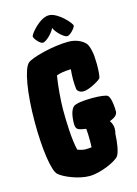

<svg xmlns="http://www.w3.org/2000/svg" viewBox="-132 -945 738 1036"><g transform="rotate(-15 236.5 -427.5)"><path d="M179 -740C195 -740 233 -774 247 -804C260 -774 299 -740 315 -740C331 -740 363 -775 363 -787C363 -799 298 -875 247 -875C195 -875 134 -799 134 -787C134 -775 162 -740 179 -740ZM463 -280C463 -328 454 -364 443 -372C433 -379 399 -383 357 -383C308 -383 264 -377 252 -366C236 -352 227 -319 227 -272C227 -260 231 -248 238 -243C245 -238 261 -234 284 -231C286 -214 287 -192 287 -171C287 -156 287 -141 286 -127C274 -126 262 -125 253 -125C239 -125 224 -129 208 -135C193 -197 190 -295 190 -364C190 -413 197 -497 206 -550C227 -558 251 -562 287 -563C285 -544 284 -524 284 -505C284 -488 285 -471 287 -454C289 -440 304 -430 324 -430C352 -430 410 -462 422 -475C427 -481 430 -512 430 -553C430 -564 429 -582 428 -599C426 -622 420 -647 413 -662C403 -684 363 -710 313 -710C224 -710 99 -677 78 -656C49 -631 25 -504 25 -338C25 -187 43 -61 70 -37C95 -14 174 20 236 20C299 20 388 -21 405 -44C419 -63 427 -116 429 -164C432 -173 433 -184 433 -194C433 -209 427 -225 418 -238C447 -248 463 -262 463 -280Z"/></g></svg>

Font: Manosque
Style: Regular
Weight: 400
Designer: Ariel Martín Pérez
Foundry: Ariel Martín Pérez
Version: Version 1.005;hotconv 1.0.109;makeotfexe 2.5.65596